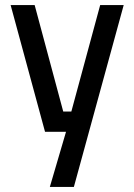

<svg xmlns="http://www.w3.org/2000/svg" viewBox="-20 -521 531 759"><path d="M177 218 241 0H158L22 -501H117L230 -80H262L376 -501H469L272 218Z"/></svg>

Font: Cairo Play SemiBold
Style: Regular
Weight: 600
Designer: Mohamed Gaber, Accademia di Belle Arti di Urbino
Foundry: Kief Type Foundry, Accademia di Belle Arti di Urbino
Version: Version 3.130;gftools[0.9.24]